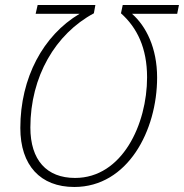

<svg xmlns="http://www.w3.org/2000/svg" viewBox="-20 -734 733 765"><path d="M276 11C489 11 606 -214 606 -425C606 -543 562 -630 506 -679H686L693 -714H469L462 -681C526 -624 566 -543 566 -426C566 -239 467 -25 279 -25C166 -25 101 -96 101 -226C101 -429 201 -599 354 -681L360 -714H130L122 -679H297C152 -593 61 -424 61 -224C61 -75 141 11 276 11Z"/></svg>

Font: Noto Sans SemiCondensed ExtraLight
Style: Italic
Weight: 200
Width: 4
Italic angle: -12°
Designer: Monotype Design Team
Foundry: Monotype Imaging Inc.
Version: Version 2.013